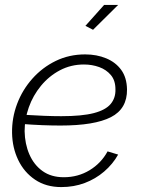

<svg xmlns="http://www.w3.org/2000/svg" viewBox="-20 -750 572 780"><path d="M229 10Q167 10 122.5 -20Q78 -50 54 -100Q30 -150 29 -210Q28 -271 49.5 -328Q71 -385 111.5 -430.5Q152 -476 206.5 -502.5Q261 -529 326 -529Q373 -529 411.5 -513Q450 -497 472.5 -466Q495 -435 496 -387Q497 -308 430.5 -274Q364 -240 226 -240Q192 -240 152 -241.5Q112 -243 62 -247L71 -284Q122 -281 159 -279.5Q196 -278 229 -278Q313 -278 361 -290.5Q409 -303 429.5 -327.5Q450 -352 449 -387Q449 -423 430.5 -445Q412 -467 383 -477.5Q354 -488 321 -488Q268 -488 223.5 -464.5Q179 -441 146.5 -401.5Q114 -362 97 -314Q80 -266 80 -217Q81 -165 99.5 -122.5Q118 -80 153 -55Q188 -30 239 -30Q297 -30 344 -58.5Q391 -87 417 -135L460 -122Q438 -83 403 -53Q368 -23 324 -6.5Q280 10 229 10ZM358 -629 327 -645 403 -730H460Z"/></svg>

Font: Raleway Thin Light
Style: Italic
Weight: 300
Italic angle: -12°
Version: Version 4.026